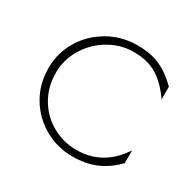

<svg xmlns="http://www.w3.org/2000/svg" viewBox="-113 -574 705 703"><g transform="rotate(30 239.5 -223.0)"><path d="M37 -225Q37 -288 69 -341.5Q101 -395 156.5 -427Q212 -459 279 -459Q335 -459 375 -441Q415 -423 453 -385V-331Q420 -380 379.5 -405.5Q339 -431 279 -431Q224 -431 175.5 -402.5Q127 -374 98 -326Q69 -278 69 -223Q69 -163 97 -115.5Q125 -68 172.5 -41.5Q220 -15 275 -15Q387 -15 453 -116V-62Q417 -24 373.5 -5.5Q330 13 275 13Q210 13 155.5 -18Q101 -49 69 -103Q37 -157 37 -225Z"/></g></svg>

Font: Poiret One
Style: Regular
Weight: 400
Designer: Denis Masharov (denis.masharov@gmail.com), Cyreal (Charset Expansion)
Foundry: Denis Masharov
Version: Version 1.101